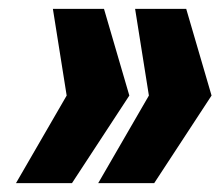

<svg xmlns="http://www.w3.org/2000/svg" viewBox="-20 -530 500 432"><path d="M201 -118 315 -315 284 -510H399L456 -315L327 -118ZM16 -118 130 -315 99 -510H214L271 -315L142 -118Z"/></svg>

Font: Saira SemiCondensed Black
Style: Italic
Weight: 900
Width: 4
Italic angle: -12°
Designer: Hector Gatti with collaboration of the Omnibus-Type team
Foundry: Omnibus-Type
Version: Version 1.101